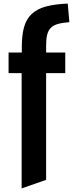

<svg xmlns="http://www.w3.org/2000/svg" viewBox="-20 -834 417 1074"><path d="M101 -425H28V-540H102V-570Q102 -637 114.5 -682Q127 -727 157 -755.5Q187 -784 236.5 -797.5Q286 -811 359 -814L368 -710Q329 -707 304 -700Q279 -693 264.5 -678.5Q250 -664 244 -640.5Q238 -617 238 -581V-540H345V-425H238V172L101 220Z"/></svg>

Font: Encode Sans Compressed
Style: Bold
Weight: 700
Designer: Pablo Impallari, Andres Torresi
Foundry: Pablo Impallari, Andres Torresi
Version: Version 1.000; ttfautohint (v1.00) -l 8 -r 50 -G 200 -x 14 -